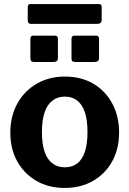

<svg xmlns="http://www.w3.org/2000/svg" viewBox="-20 -918 639 948"><path d="M299 10Q220 10 159.5 -25Q99 -60 65 -121.5Q31 -183 31 -262Q31 -345 66 -407.5Q101 -470 162 -505Q223 -540 300 -540Q381 -540 441 -504.5Q501 -469 534.5 -406.5Q568 -344 568 -263Q568 -183 534 -121.5Q500 -60 439.5 -25Q379 10 299 10ZM300 -92Q337 -92 362 -111.5Q387 -131 399.5 -170Q412 -209 412 -265Q412 -324 399.5 -362.5Q387 -401 362 -421Q337 -441 300 -441Q264 -441 238.5 -421Q213 -401 200 -362.5Q187 -324 187 -265Q187 -208 200 -169.5Q213 -131 238.5 -111.5Q264 -92 300 -92ZM266 -726V-632Q266 -621 260.5 -616.5Q255 -612 242 -612H149Q138 -612 134 -616.5Q130 -621 130 -630V-725Q130 -742 144 -742H252Q266 -742 266 -726ZM469 -726V-632Q469 -621 463.5 -616.5Q458 -612 445 -612H352Q340 -612 336.5 -616.5Q333 -621 333 -630V-725Q333 -742 347 -742H455Q469 -742 469 -726ZM482 -884V-819Q482 -800 459 -800H135Q125 -800 121 -804.5Q117 -809 117 -818V-882Q117 -898 130 -898H469Q482 -898 482 -884Z"/></svg>

Font: Libre Franklin Thin
Style: Bold
Weight: 700
Version: Version 3.000